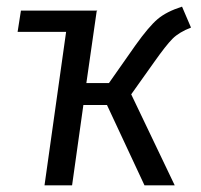

<svg xmlns="http://www.w3.org/2000/svg" viewBox="-20 -558 604 578"><path d="M375 -274 506 0H415L302 -242H231L197 0H114L179 -462H33L43 -526H273L271 -524L240 -308H308L388 -422Q428 -478 454.5 -500.5Q481 -523 528 -538L555 -475Q519 -461 499.5 -441.5Q480 -422 444 -371Z"/></svg>

Font: FiraGO Book
Style: Italic
Weight: 350
Italic angle: -8°
Designer: bBox Type GmbH
Foundry: bBox Type GmbH
Version: Version 1.001